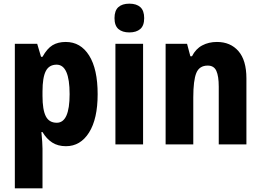

<svg xmlns="http://www.w3.org/2000/svg" viewBox="-20 -788 1424 1048"><path d="M339 -559Q420 -559 466.5 -485Q513 -411 513 -274Q513 -139 466 -64.5Q419 10 340 10Q296 10 265 -10Q234 -30 212 -67H206Q212 -6 212 24V240H61V-549H183L204 -478H212Q237 -523 266.5 -541Q296 -559 339 -559ZM289 -435Q248 -435 230 -400Q212 -365 212 -289V-264Q212 -189 230 -153.5Q248 -118 290 -118Q360 -118 360 -274Q360 -435 289 -435Z M686 -768Q725 -768 746 -749Q767 -730 767 -689Q767 -648 745.5 -629.5Q724 -611 686 -611Q648 -611 626.5 -629.5Q605 -648 605 -689Q605 -730 626 -749Q647 -768 686 -768ZM761 -549V0H610V-549Z M1164 -559Q1238 -559 1281.5 -509Q1325 -459 1325 -360V0H1174V-315Q1174 -372 1161 -401Q1148 -430 1114 -430Q1068 -430 1051.5 -389.5Q1035 -349 1035 -256V0H884V-549H1001L1019 -481H1028Q1048 -521 1083.5 -540Q1119 -559 1164 -559Z"/></svg>

Font: Noto Sans Tamil Condensed ExtraBold
Style: Regular
Weight: 800
Width: 3
Designer: Jelle Bosma - Monotype Design Team
Foundry: Monotype Imaging Inc.
Version: Version 2.004; ttfautohint (v1.8.4.7-5d5b)